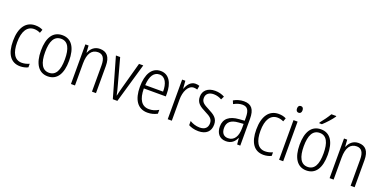

<svg xmlns="http://www.w3.org/2000/svg" viewBox="-13 -1588 4828 2422"><g transform="rotate(20 2400.5 -377.5)"><path d="M242 10C279 10 318 1 346 -14V-62C315 -48 281 -39 246 -39C148 -39 104 -124 104 -262C104 -412 158 -493 251 -493C278 -493 307 -486 333 -473L350 -519C323 -534 289 -542 249 -542C123 -542 49 -441 49 -261C49 -88 114 10 242 10Z M800 -267C800 -439 737 -542 612 -542C487 -542 422 -443 422 -267C422 -93 489 10 611 10C737 10 800 -93 800 -267ZM478 -267C478 -413 519 -494 612 -494C706 -494 744 -408 744 -267C744 -118 703 -38 611 -38C520 -38 478 -121 478 -267Z M1116 -542C1043 -542 997 -496 975 -440H971L965 -532H922V0H976V-294C976 -429 1024 -494 1108 -494C1171 -494 1204 -450 1204 -353V0H1258V-363C1258 -486 1208 -542 1116 -542Z M1484 0H1545L1699 -532H1642L1544 -176C1532 -134 1523 -94 1516 -62H1513C1506 -102 1495 -143 1484 -183L1389 -532H1332Z M1932 -542C1813 -542 1751 -434 1751 -264C1751 -99 1814 10 1950 10C2001 10 2042 -2 2081 -23V-75C2037 -49 1999 -38 1954 -38C1856 -38 1806 -115 1805 -262H2100V-303C2100 -434 2048 -542 1932 -542ZM1932 -495C2012 -495 2048 -412 2047 -307H1807C1814 -432 1859 -495 1932 -495Z M2399 -541C2335 -541 2296 -487 2275 -429H2272L2264 -532H2221V0H2276V-282C2275 -391 2321 -487 2396 -487C2413 -487 2430 -483 2443 -479L2452 -532C2436 -538 2417 -541 2399 -541Z M2795 -136C2795 -223 2739 -255 2664 -294C2592 -331 2557 -353 2557 -408C2557 -463 2597 -495 2661 -495C2699 -495 2739 -483 2768 -465L2790 -510C2754 -530 2710 -542 2662 -542C2563 -542 2504 -487 2504 -407C2504 -322 2558 -289 2635 -250C2705 -215 2740 -191 2740 -134C2740 -75 2705 -39 2633 -39C2584 -39 2535 -56 2501 -78V-22C2531 -5 2577 10 2634 10C2738 10 2795 -44 2795 -136Z M3050 -542C3001 -542 2953 -528 2912 -504L2930 -461C2972 -484 3010 -495 3045 -495C3111 -495 3140 -457 3140 -355V-314L3069 -309C2941 -300 2870 -245 2870 -139C2870 -55 2914 10 3003 10C3079 10 3118 -30 3143 -85H3145L3153 0H3195V-359C3195 -485 3151 -542 3050 -542ZM3075 -267 3141 -272V-216C3141 -105 3099 -35 3016 -35C2960 -35 2926 -71 2926 -140C2926 -219 2974 -260 3075 -267Z M3508 10C3545 10 3584 1 3612 -14V-62C3581 -48 3547 -39 3512 -39C3414 -39 3370 -124 3370 -262C3370 -412 3424 -493 3517 -493C3544 -493 3573 -486 3599 -473L3616 -519C3589 -534 3555 -542 3515 -542C3389 -542 3315 -441 3315 -261C3315 -88 3380 10 3508 10Z M3744 -731C3719 -731 3707 -713 3707 -686C3707 -658 3720 -641 3744 -641C3768 -641 3781 -658 3781 -686C3781 -713 3769 -731 3744 -731ZM3771 -532H3716V0H3771Z M4205 -757V-765H4140C4113 -718 4075 -666 4035 -617V-606H4070C4113 -644 4176 -713 4205 -757ZM4272 -267C4272 -439 4209 -542 4084 -542C3959 -542 3894 -443 3894 -267C3894 -93 3961 10 4083 10C4209 10 4272 -93 4272 -267ZM3950 -267C3950 -413 3991 -494 4084 -494C4178 -494 4216 -408 4216 -267C4216 -118 4175 -38 4083 -38C3992 -38 3950 -121 3950 -267Z M4588 -542C4515 -542 4469 -496 4447 -440H4443L4437 -532H4394V0H4448V-294C4448 -429 4496 -494 4580 -494C4643 -494 4676 -450 4676 -353V0H4730V-363C4730 -486 4680 -542 4588 -542Z"/></g></svg>

Font: Noto Sans Kannada Condensed Light
Style: Regular
Weight: 300
Width: 3
Designer: Jelle Bosma - Monotype Design Team
Foundry: Monotype Imaging Inc.
Version: Version 2.005